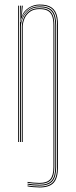

<svg xmlns="http://www.w3.org/2000/svg" viewBox="-20 -625 333 845"><path d="M154.2 200Q143 200 126.1 198.6Q109.2 197.2 101.2 195V191Q110 193.2 126.6 194.6Q143.2 196 154.2 196Q195.5 196 213.4 176Q231.2 156 231.2 110V-514Q231.2 -537.2 226.9 -553.9Q222.5 -570.5 213.4 -580.9Q204.2 -591.2 189.6 -596.1Q175 -601 154.2 -601Q126.2 -601 104.6 -585.6Q83 -570.2 74 -542.5H72L75.8 -600H80V-596.2L75.8 -555.5H76.8Q85.5 -577.8 107.4 -591.4Q129.2 -605 154.2 -605Q171.8 -605 185 -601.8Q198.2 -598.5 207.8 -591.6Q217.2 -584.8 223.4 -574.1Q229.5 -563.5 232.4 -548.5Q235.2 -533.5 235.2 -514V110Q235.2 158.2 216.5 179.1Q197.8 200 154.2 200ZM60 0V-600H64V0ZM154.2 184Q142.8 184 126.6 182.6Q110.5 181.2 101.2 179.5V175.5Q110.5 177.2 126.5 178.6Q142.5 180 154.2 180Q187 180 201.1 163.8Q215.2 147.5 215.2 110V-514Q215.2 -539.5 209.1 -555.1Q203 -570.8 189.5 -577.9Q176 -585 154.2 -585Q127.5 -585 111.4 -572.9Q95.2 -560.8 87.9 -543.1Q80.5 -525.5 80 -508.8V0H76V-508.8Q76.5 -525.8 84 -544.4Q91.5 -563 108.5 -576Q125.5 -589 154.2 -589Q171.8 -589 184.1 -584.8Q196.5 -580.5 204.2 -571.5Q212 -562.5 215.6 -548.2Q219.2 -534 219.2 -514V110Q219.2 149.5 204.2 166.8Q189.2 184 154.2 184ZM154.2 192Q144 192 127 190.8Q110 189.5 101.2 187.2V183.2Q110 185 126.4 186.5Q142.8 188 154.2 188Q191.2 188 207.2 169.9Q223.2 151.8 223.2 110V-514Q223.2 -556.5 207.2 -574.8Q191.2 -593 154.2 -593Q124.8 -593 106.8 -579Q88.8 -565 80.6 -545.4Q72.5 -525.8 72 -508.8V0H68V-600H72L70 -527.8H72Q77.8 -556.5 99.4 -576.8Q121 -597 154.2 -597Q193.5 -597 210.4 -577.8Q227.2 -558.5 227.2 -514V110Q227.2 153.8 210.4 172.9Q193.5 192 154.2 192Z"/></svg>

Font: Big Shoulders Inline Display SC Thin
Style: Regular
Weight: 100
Designer: Patric King
Foundry: XO Type Co
Version: Version 2.002